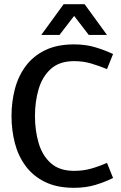

<svg xmlns="http://www.w3.org/2000/svg" viewBox="-20 -887 576 917"><path d="M334 -71Q377 -71 414.5 -81.5Q452 -92 491 -109L520 -37Q482 -18 436 -4Q390 10 334 10Q252 10 195 -18Q138 -46 102.5 -94Q67 -142 51 -203.5Q35 -265 35 -333Q35 -400 51 -461.5Q67 -523 102.5 -571Q138 -619 195 -647Q252 -675 334 -675Q390 -675 436 -661Q482 -647 520 -629L491 -557Q452 -573 414.5 -584Q377 -595 334 -595Q264 -595 223 -558Q182 -521 164.5 -461.5Q147 -402 147 -333Q147 -264 164.5 -204Q182 -144 223 -107.5Q264 -71 334 -71ZM177 -720 284 -867H384L491 -720H404L334 -811L264 -720Z"/></svg>

Font: Epunda Sans Medium
Style: Regular
Weight: 500
Designer: Simon Atzbach
Foundry: typofactur
Version: Version 2.204; ttfautohint (v1.8.4.7-5d5b)